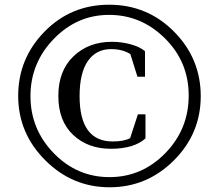

<svg xmlns="http://www.w3.org/2000/svg" viewBox="-20 -782 937 813"><path d="M596 -298V-196Q547 -152 449.5 -152Q352 -152 289.5 -211Q227 -270 227 -376Q227 -482 291 -543.5Q355 -605 454 -605Q495 -605 534.5 -594Q574 -583 594 -565V-457H562L532 -553Q499 -574 450 -574Q387 -574 352 -523.5Q317 -473 317 -375Q317 -183 457 -183Q505 -183 531 -197L564 -298ZM779 -377.5Q779 -520 678.5 -619.5Q578 -719 442 -719Q306 -719 207.5 -617Q109 -515 109 -375Q109 -235 207.5 -133.5Q306 -32 443.5 -32Q581 -32 680 -133.5Q779 -235 779 -377.5ZM57 -376Q57 -534 168.5 -648Q280 -762 442 -762Q604 -762 717 -648Q830 -534 830 -375Q830 -216 716 -102.5Q602 11 444 11Q286 11 171.5 -103.5Q57 -218 57 -376Z"/></svg>

Font: Ledger
Style: Regular
Weight: 400
Designer: Denis Masharov
Foundry: Denis Masharov
Version: 1.001